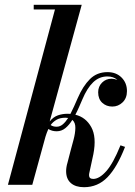

<svg xmlns="http://www.w3.org/2000/svg" viewBox="-20 -770 564 800"><path d="M501 -158Q468 -73 427.8 -31.5Q387.5 10 330 10Q295 10 275.2 -7.2Q255.5 -24.5 255.5 -57Q255.5 -65 257 -74.2Q258.5 -83.5 261 -91.5L274.5 -143.5Q280 -164 286.8 -189.2Q293.5 -214.5 294 -236.8Q294.5 -259 281.5 -270.5Q268.5 -249.5 252.5 -236.2Q236.5 -223 216 -223Q196.5 -223 181.5 -232.5Q178 -225 175 -216.8Q172 -208.5 169.5 -200.5L114.5 0H13L209 -730.5H120.5V-750H320.5L187 -264Q202.5 -283 221.5 -289.5Q240.5 -296 261.5 -296Q267.5 -296 273.5 -295.5Q281 -310 288.5 -326.5Q296 -343 303.5 -360.5Q325.5 -411.5 354.8 -440.5Q384 -469.5 428 -469.5Q464 -469.5 486.5 -447Q509 -424.5 509 -390.5Q509 -361 490.8 -343.5Q472.5 -326 448 -326Q423 -326 406 -341.8Q389 -357.5 389 -385.5Q389 -409.5 405.2 -425.8Q421.5 -442 445 -442Q456.5 -442 469 -437Q453 -451.5 427.5 -451.5Q393.5 -451.5 368.2 -427.2Q343 -403 323.5 -356.5Q316.5 -340 309.2 -323.5Q302 -307 294 -292Q337.5 -281.5 360.2 -240.5Q383 -199.5 369 -127.5L352.5 -51Q351 -45 351 -40Q351 -24.5 368.5 -24.5Q394 -24.5 422.8 -56.8Q451.5 -89 482 -164.5ZM253 -279.5Q230 -279.5 215.2 -270.8Q200.5 -262 191 -249Q200.5 -242 216 -242Q230 -242 241.8 -252Q253.5 -262 264 -278.5Q258.5 -279.5 253 -279.5Z"/></svg>

Font: Bodoni* 11pt Medium
Style: Italic
Weight: 500
Italic angle: -13°
Version: Version 2.3